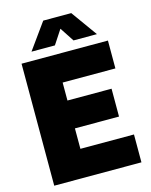

<svg xmlns="http://www.w3.org/2000/svg" viewBox="-137 -1038 884 1125"><g transform="rotate(-15 305.0 -475.5)"><path d="M253 -169H578V0H49V-740H573V-571H253V-462H520.5V-293H253ZM520.5 -793H378.5L322 -879L265.5 -793H123.5L237 -951H407Z"/></g></svg>

Font: Encode Sans SemiCondensed Black
Style: Regular
Weight: 900
Width: 4
Designer: Multiple Designers
Foundry: Impallari Type
Version: Version 2.000